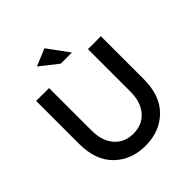

<svg xmlns="http://www.w3.org/2000/svg" viewBox="-237 -1069 1242 1242"><g transform="rotate(-45 384.0 -447.5)"><path d="M473 -757H371L249 -853L367 -902ZM562 -312V-699H680V-307Q680 -156 597 -74.5Q514 7 384 7Q254 7 171 -74.5Q88 -156 88 -307V-699H206V-312Q206 -216 254 -160Q302 -104 384 -104Q466 -104 514 -160Q562 -216 562 -312Z"/></g></svg>

Font: Montserrat_am3
Style: Regular
Weight: 400
Designer: Julieta Ulanovsky
Foundry: Julieta Ulanovsky, Armenina letters added by Vahan Hovhannisyan
Version: Version 2.001